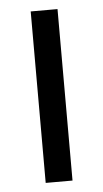

<svg xmlns="http://www.w3.org/2000/svg" viewBox="-45 -568 321 599"><g transform="rotate(-5 116.0 -268.5)"><path d="M158 0V-537H74V0Z"/></g></svg>

Font: Noto Sans Oriya Cond
Style: Regular
Weight: 400
Width: 3
Designer: Amélie Bonet and Sol Matas
Foundry: Google LLC
Version: Version 2.006